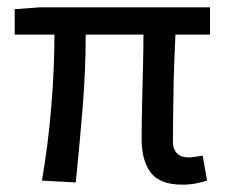

<svg xmlns="http://www.w3.org/2000/svg" viewBox="-20 -491 614 522"><path d="M475 11Q415 11 390 -21.5Q365 -54 365 -114Q365 -131 365.5 -163Q366 -195 367 -235.5Q368 -276 369 -318Q370 -360 370 -397H213Q213 -300 204.5 -196Q196 -92 186 5L94 0Q111 -98 119.5 -201.5Q128 -305 128 -397H20V-466L88 -471H551V-397H457Q455 -358 453.5 -314.5Q452 -271 451.5 -229.5Q451 -188 450.5 -156Q450 -124 450 -108Q450 -63 494 -63Q500 -63 509 -64.5Q518 -66 531 -68L543 0Q530 4 513.5 7.5Q497 11 475 11Z"/></svg>

Font: Narnoor
Style: Regular
Weight: 400
Designer: S. Sridhar Murthy
Foundry: SIL International
Version: Version 3.000